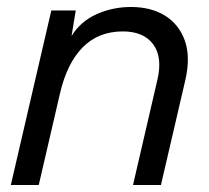

<svg xmlns="http://www.w3.org/2000/svg" viewBox="-20 -530 600 550"><path d="M11 0 127 -500H197L185 -427Q211 -469 257 -489.5Q303 -510 355 -510Q413 -510 453 -485Q493 -460 509.5 -413.5Q526 -367 511 -301L441 0H361L431 -302Q446 -367 418.5 -403.5Q391 -440 332 -440Q262 -440 217 -394.5Q172 -349 152 -263L91 0Z"/></svg>

Font: Prodigy Sans
Style: Italic
Weight: 400
Italic angle: -13°
Designer: Wei Huang
Foundry: Wei Huang
Version: Version 1.003; ttfautohint (v1.8.3)